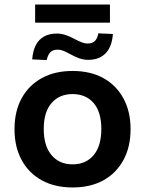

<svg xmlns="http://www.w3.org/2000/svg" viewBox="-20 -817 640 847"><path d="M300 10Q222 10 164.5 -21.5Q107 -53 75.5 -111Q44 -169 44 -247Q44 -326 75.5 -383.5Q107 -441 164.5 -472.5Q222 -504 300 -504Q379 -504 436 -472.5Q493 -441 524.5 -383Q556 -325 556 -247Q556 -169 524.5 -111Q493 -53 436 -21.5Q379 10 300 10ZM300 -92Q359 -92 393 -132.5Q427 -173 427 -248Q427 -323 393 -362.5Q359 -402 300 -402Q242 -402 207.5 -362.5Q173 -323 173 -248Q173 -173 207.5 -132.5Q242 -92 300 -92ZM135 -717V-797H465V-717ZM186 -552 122 -555Q125 -593 138 -618Q151 -643 174.5 -656Q198 -669 230 -669Q250 -669 269.5 -662.5Q289 -656 311 -644Q326 -636 340 -630.5Q354 -625 365 -625Q388 -625 399 -636.5Q410 -648 414 -670L478 -667Q474 -611 446 -582Q418 -553 369 -553Q348 -553 329 -560Q310 -567 288 -579Q270 -589 258 -593.5Q246 -598 235 -598Q213 -598 202 -586.5Q191 -575 186 -552Z"/></svg>

Font: Nunito Sans 10pt
Style: Bold
Weight: 700
Designer: Vernon Adams
Foundry: Vernon Adams
Version: Version 3.101;gftools[0.9.27]